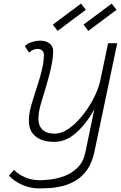

<svg xmlns="http://www.w3.org/2000/svg" viewBox="-20 -1042 677 1076"><path d="M459 -191 509 -431Q466 -351 408 -299Q350 -247 285 -247Q193 -247 158 -301.5Q123 -356 163 -478Q187 -552 201 -599Q215 -646 220.5 -677Q226 -708 226 -735Q226 -750 216 -759Q206 -768 189 -768Q178 -768 165.5 -762.5Q153 -757 143 -747L119 -784Q133 -798 157.5 -806Q182 -814 207 -814Q239 -814 258.5 -798Q278 -782 278 -756Q278 -728 272 -693Q266 -658 252 -606Q238 -554 213 -474Q183 -376 204 -334.5Q225 -293 286 -293Q319 -293 352 -312.5Q385 -332 416 -365Q447 -398 473 -437Q499 -476 517 -516.5Q535 -557 542 -591L586 -800H637L509 -191ZM200 14Q151 14 105 -6Q59 -26 30 -58L59 -90Q83 -64 121.5 -48Q160 -32 201 -32Q226 -32 264.5 -36.5Q303 -41 343.5 -56.5Q384 -72 416 -104Q448 -136 459 -191H509Q496 -130 468.5 -91Q441 -52 405 -30.5Q369 -9 331 0.5Q293 10 258.5 12Q224 14 200 14ZM475 -869 448 -904 606 -1022 633 -987ZM303 -869 276 -904 434 -1022 461 -987Z"/></svg>

Font: Victor Mono Thin
Style: Italic
Weight: 100
Italic angle: -12°
Monospace: yes
Designer: Rune Bjørnerås
Version: Version 1.561;gftools[0.9.30]